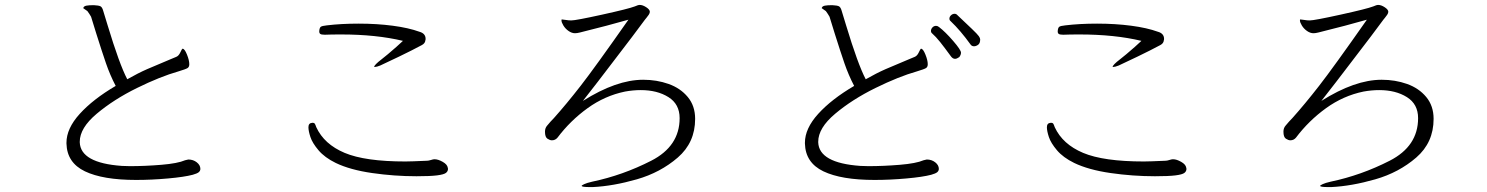

<svg xmlns="http://www.w3.org/2000/svg" viewBox="-20 -736 6040 780"><path d="M794 -50Q794 -42 787.5 -36.5Q781 -31 763 -26Q729 -17 662.5 -11Q596 -5 533 -5Q398 -5 325 -40Q252 -75 250 -153V-156Q250 -214 304 -273.5Q358 -333 450 -387Q427 -431 410.5 -479Q394 -527 371 -600L350 -668Q347 -673 343 -679.5Q339 -686 335 -691Q332 -693 325 -698Q318 -703 318 -703L319 -705Q321 -711 331 -713Q341 -715 361 -715Q381 -714 388 -710.5Q395 -707 399 -693L417 -634Q465 -475 497 -414Q541 -439 577.5 -455Q614 -471 672 -495L696 -505Q706 -509 712.5 -523Q719 -537 721 -538H722Q730 -538 739.5 -514.5Q749 -491 749 -475Q749 -464 742 -459.5Q735 -455 705 -446Q631 -425 536.5 -378.5Q442 -332 373 -274Q304 -216 304 -160V-158Q307 -74 475 -62L508 -61Q569 -61 635.5 -66.5Q702 -72 732 -85L745 -88Q765 -88 779.5 -76.5Q794 -65 794 -50Z M1277 -608V-610Q1278 -623 1283 -627Q1288 -631 1308 -633Q1366 -640 1437 -640Q1511 -640 1575.5 -631.5Q1640 -623 1684 -607Q1709 -600 1709 -578Q1709 -574 1708 -572Q1707 -560 1694 -553Q1655 -532 1601 -506Q1547 -480 1525 -470Q1510 -464 1503 -464Q1500 -464 1500 -464Q1500 -472 1530 -495L1556 -516Q1594 -548 1617 -570Q1508 -596 1366 -596Q1324 -596 1303 -595H1298Q1286 -595 1281.5 -598Q1277 -601 1277 -608ZM1248 -237H1252Q1256 -237 1258.5 -234Q1261 -231 1265 -219Q1297 -150 1380 -115Q1463 -80 1627 -80Q1649 -80 1715 -83Q1721 -83 1730.5 -86Q1740 -89 1744 -89H1746Q1760 -89 1778.5 -78.5Q1797 -68 1799 -55L1800 -50Q1800 -40 1791.5 -33.5Q1783 -27 1755.5 -23.5Q1728 -20 1672 -20Q1582 -20 1492 -33Q1402 -46 1344 -74Q1299 -96 1274 -125.5Q1249 -155 1241 -179.5Q1233 -204 1233 -219Q1233 -236 1248 -237Z M2343 19Q2343 17 2353.5 12Q2364 7 2386 2Q2510 -24 2625.5 -83Q2741 -142 2741 -256Q2741 -313 2695.5 -341.5Q2650 -370 2583 -370Q2552 -370 2519 -364Q2437 -347 2367 -296.5Q2297 -246 2245 -177Q2236 -166 2222 -166Q2214 -166 2204 -172.5Q2194 -179 2194 -201Q2194 -216 2203 -226Q2217 -243 2230 -256Q2281 -313 2339 -387.5Q2397 -462 2533 -656Q2453 -633 2336 -604Q2324 -601 2316 -601Q2303 -601 2290 -610Q2277 -619 2269 -632Q2261 -645 2261 -653Q2261 -657 2262 -657H2263Q2267 -657 2278.5 -655Q2290 -653 2301 -653Q2319 -653 2426 -676.5Q2533 -700 2559 -710Q2572 -716 2579 -716Q2591 -716 2605.5 -706.5Q2620 -697 2620 -688Q2620 -683 2615.5 -676Q2611 -669 2606.5 -664Q2602 -659 2600 -656Q2590 -642 2576.5 -624.5Q2563 -607 2547 -585Q2519 -549 2464.5 -477Q2410 -405 2348 -326Q2484 -412 2593 -412Q2648 -412 2696 -395Q2744 -378 2774 -342Q2804 -306 2804 -253Q2804 -157 2733.5 -96Q2663 -35 2567 -7.5Q2471 20 2388 24H2376Q2343 24 2343 19Z M3794 -50Q3794 -42 3787.5 -36.5Q3781 -31 3763 -26Q3729 -17 3662.5 -11Q3596 -5 3533 -5Q3398 -5 3325 -40Q3252 -75 3250 -153V-156Q3250 -214 3304 -273.5Q3358 -333 3450 -387Q3427 -431 3410.5 -479Q3394 -527 3371 -600L3350 -668Q3347 -673 3343 -679.5Q3339 -686 3335 -691Q3332 -693 3325 -698Q3318 -703 3318 -703L3319 -705Q3321 -711 3331 -713Q3341 -715 3361 -715Q3381 -714 3388 -710.5Q3395 -707 3399 -693L3417 -634Q3465 -475 3497 -414Q3541 -439 3577.5 -455Q3614 -471 3672 -495L3696 -505Q3706 -509 3712.5 -523Q3719 -537 3721 -538H3722Q3730 -538 3739.5 -514.5Q3749 -491 3749 -475Q3749 -464 3742 -459.5Q3735 -455 3705 -446Q3631 -425 3536.5 -378.5Q3442 -332 3373 -274Q3304 -216 3304 -160V-158Q3307 -74 3475 -62L3508 -61Q3569 -61 3635.5 -66.5Q3702 -72 3732 -85L3745 -88Q3765 -88 3779.5 -76.5Q3794 -65 3794 -50ZM3783 -631Q3789 -631 3795 -626Q3820 -607 3852 -570Q3884 -533 3884 -522Q3884 -513 3877 -504Q3867 -497 3860 -497Q3851 -497 3844 -506Q3817 -543 3799.5 -565Q3782 -587 3765 -602Q3762 -605 3762 -610Q3762 -618 3768 -624.5Q3774 -631 3783 -631ZM3858 -680Q3865 -680 3870 -674Q3906 -640 3928.5 -618.5Q3951 -597 3956.5 -589Q3962 -581 3962 -576Q3962 -560 3953.5 -554Q3945 -548 3937 -548Q3928 -548 3923 -555Q3882 -612 3842 -650Q3837 -654 3837 -660Q3837 -668 3843.5 -674Q3850 -680 3858 -680Z M4277 -608V-610Q4278 -623 4283 -627Q4288 -631 4308 -633Q4366 -640 4437 -640Q4511 -640 4575.5 -631.5Q4640 -623 4684 -607Q4709 -600 4709 -578Q4709 -574 4708 -572Q4707 -560 4694 -553Q4655 -532 4601 -506Q4547 -480 4525 -470Q4510 -464 4503 -464Q4500 -464 4500 -464Q4500 -472 4530 -495L4556 -516Q4594 -548 4617 -570Q4508 -596 4366 -596Q4324 -596 4303 -595H4298Q4286 -595 4281.5 -598Q4277 -601 4277 -608ZM4248 -237H4252Q4256 -237 4258.5 -234Q4261 -231 4265 -219Q4297 -150 4380 -115Q4463 -80 4627 -80Q4649 -80 4715 -83Q4721 -83 4730.5 -86Q4740 -89 4744 -89H4746Q4760 -89 4778.5 -78.5Q4797 -68 4799 -55L4800 -50Q4800 -40 4791.5 -33.5Q4783 -27 4755.5 -23.5Q4728 -20 4672 -20Q4582 -20 4492 -33Q4402 -46 4344 -74Q4299 -96 4274 -125.5Q4249 -155 4241 -179.5Q4233 -204 4233 -219Q4233 -236 4248 -237Z M5343 19Q5343 17 5353.5 12Q5364 7 5386 2Q5510 -24 5625.5 -83Q5741 -142 5741 -256Q5741 -313 5695.5 -341.5Q5650 -370 5583 -370Q5552 -370 5519 -364Q5437 -347 5367 -296.5Q5297 -246 5245 -177Q5236 -166 5222 -166Q5214 -166 5204 -172.5Q5194 -179 5194 -201Q5194 -216 5203 -226Q5217 -243 5230 -256Q5281 -313 5339 -387.5Q5397 -462 5533 -656Q5453 -633 5336 -604Q5324 -601 5316 -601Q5303 -601 5290 -610Q5277 -619 5269 -632Q5261 -645 5261 -653Q5261 -657 5262 -657H5263Q5267 -657 5278.5 -655Q5290 -653 5301 -653Q5319 -653 5426 -676.5Q5533 -700 5559 -710Q5572 -716 5579 -716Q5591 -716 5605.5 -706.5Q5620 -697 5620 -688Q5620 -683 5615.5 -676Q5611 -669 5606.5 -664Q5602 -659 5600 -656Q5590 -642 5576.5 -624.5Q5563 -607 5547 -585Q5519 -549 5464.5 -477Q5410 -405 5348 -326Q5484 -412 5593 -412Q5648 -412 5696 -395Q5744 -378 5774 -342Q5804 -306 5804 -253Q5804 -157 5733.5 -96Q5663 -35 5567 -7.5Q5471 20 5388 24H5376Q5343 24 5343 19Z"/></svg>

Font: JyunsaiKaai Light
Style: Regular
Weight: 300
Designer: Fontworks Inc.
Version: Version 0.030;April 7, 2024;FontCreator 14.0.0.2901 64-bit